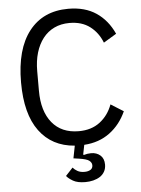

<svg xmlns="http://www.w3.org/2000/svg" viewBox="-60 -757 742 1011"><g transform="rotate(-5 310.5 -251.5)"><path d="M339 -635Q294 -635 258.5 -618Q223 -601 198.5 -569.5Q174 -538 161 -494.5Q148 -451 148 -397V-293Q148 -185 198 -124Q248 -63 339 -63Q406 -63 451 -97.5Q496 -132 517 -189L584 -147Q553 -78 496.5 -36Q440 6 361 11L351 61L354 64Q373 58 393 58Q422 58 441.5 75Q461 92 461 124Q461 145 452 161Q443 177 427.5 187Q412 197 392 202Q372 207 350 207Q309 207 285.5 193.5Q262 180 251 166L289 125Q298 136 313 144.5Q328 153 350 153Q369 153 381.5 145.5Q394 138 394 122Q394 108 381 97.5Q368 87 326 81L298 77L311 11Q191 2 124.5 -88Q58 -178 58 -345Q58 -521 132 -615.5Q206 -710 339 -710Q427 -710 486.5 -670Q546 -630 579 -557L511 -516Q490 -570 447 -602.5Q404 -635 339 -635Z"/></g></svg>

Font: Aneliza
Style: Regular
Weight: 400
Designer: Mike Abbink, Paul van der Laan, Pieter van Rosmalen
Foundry: Bold Monday
Version: Version 3.001;September 8, 2019;FontCreator 11.5.0.2425 64-b